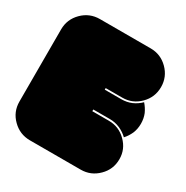

<svg xmlns="http://www.w3.org/2000/svg" viewBox="-199 -1102 1200 1236"><g transform="rotate(30 401.0 -484.5)"><path d="M751 -215.8Q751 -139.6 697.3 -86.9Q643.6 -33.2 568.4 -33.2Q442.4 -33.2 191.4 -33.2Q115.2 -33.2 61.5 -86.9Q7.8 -139.6 7.8 -215.8Q7.8 -394.5 7.8 -752Q7.8 -827.1 61.5 -880.9Q115.2 -934.6 191.4 -934.6Q316.4 -934.6 568.4 -934.6Q643.6 -934.6 697.3 -880.9Q751 -827.1 751 -752Q751 -675.8 697.3 -622.1Q643.6 -568.4 568.4 -568.4Q527.3 -568.4 445.3 -568.4Q445.3 -564.5 445.3 -556.6Q486.3 -556.6 568.4 -556.6Q608.4 -556.6 643.6 -571.3Q678.7 -586.9 705.1 -613.3Q728.5 -586.9 743.2 -554.7Q756.8 -521.5 756.8 -482.4Q756.8 -444.3 743.2 -411.1Q728.5 -377.9 705.1 -352.5Q678.7 -377.9 643.6 -393.6Q607.4 -409.2 568.4 -409.2Q527.3 -409.2 445.3 -409.2Q445.3 -405.3 445.3 -396.5Q486.3 -396.5 568.4 -396.5Q643.6 -396.5 697.3 -342.8Q751 -290 751 -215.8Z"/></g></svg>

Font: Superfatty
Style: Fat
Weight: 400
Version: Version 1.0